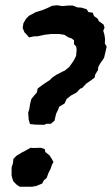

<svg xmlns="http://www.w3.org/2000/svg" viewBox="-20 -701 425 729"><path d="M94 -230 89 -246 87 -273 91 -286 94 -305 99 -325 107 -335 120 -350 123 -365 146 -382 169 -397 179 -407 194 -417 215 -428 226 -433 242 -446 248 -454 260 -471 269 -489 271 -513 269 -525 261 -533V-548L252 -555L240 -559L224 -569L204 -572H175L149 -569L121 -563H110L90 -559L83 -568L73 -578L66 -595L69 -613L79 -630L90 -641L116 -655L142 -663L159 -670L178 -679L197 -681L216 -678L240 -680H256L274 -673L289 -672L309 -666L316 -655L332 -653L337 -640L351 -630L355 -621L373 -608L377 -596L372 -584L376 -571L379 -553L378 -536L385 -524L380 -502L375 -481L359 -458L353 -446L352 -435L342 -419L339 -406L320 -392L308 -384L292 -367L284 -364L271 -350L249 -338L233 -325L225 -308L205 -296L200 -283L193 -269L187 -243L173 -231H156L148 -227L112 -228ZM75 8H55L44 1L31 -12L27 -23L24 -35V-65L29 -81L31 -98L43 -110L63 -122L75 -128L96 -140L108 -139L134 -140L150 -135L152 -124L168 -111L177 -97L183 -86L177 -75L173 -62L164 -44L157 -25L147 -17L140 -4L118 5L102 8Z"/></svg>

Font: Winky Rough Medium
Style: Italic
Weight: 500
Italic angle: -8.97852°
Designer: Simon Atzbach
Foundry: typofactur
Version: Version 1.206; ttfautohint (v1.8.4.7-5d5b)